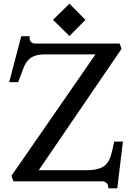

<svg xmlns="http://www.w3.org/2000/svg" viewBox="-20 -983 706 1041"><path d="M497.6 -688H221.7Q160.6 -688 132.8 -657.2Q118.7 -641.6 109.4 -619.1Q100.1 -596.7 89.4 -566.9L78.6 -537.6H29.8L95.2 -786.6H140.6Q138.7 -766.1 147.2 -756.6Q155.8 -747.1 170.4 -747.1H628.4L639.2 -718.3L189.9 -60.1H448.7Q529.3 -60.1 558.6 -95.7Q574.2 -114.3 582.5 -143.8Q590.8 -173.3 599.1 -215.3H646.5L615.7 38.1H567.9Q567.9 11.2 546.9 2.4Q541 0 535.2 0H53.2L42 -29.8ZM267.6 -875.5 356.4 -962.9 443.4 -875.5 356.4 -787.6Z"/></svg>

Font: Metamorphous
Style: Regular
Weight: 400
Designer: James Grieshaber
Foundry: James Grieshaber
Version: Version 1.001